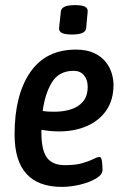

<svg xmlns="http://www.w3.org/2000/svg" viewBox="-20 -724 494 751"><path d="M222 7Q37 7 37 -198Q37 -352 98 -441Q159 -530 277 -530Q320 -530 349 -516Q378 -502 394.5 -480.5Q411 -459 417.5 -435.5Q424 -412 424 -393Q424 -333 396 -292.5Q368 -252 320 -231Q272 -210 211 -210Q189 -210 172.5 -212Q156 -214 142 -216Q142 -210 142 -204Q142 -137 163.5 -107.5Q185 -78 234 -78Q276 -78 303 -86Q330 -94 345.5 -102Q361 -110 369 -110Q377 -110 379 -91.5Q381 -73 381 -59Q381 -41 356 -26Q331 -11 294 -2Q257 7 222 7ZM194 -287Q227 -287 256.5 -296Q286 -305 304.5 -326.5Q323 -348 323 -385Q323 -412 308.5 -429.5Q294 -447 268 -447Q211 -447 183.5 -402.5Q156 -358 147 -290Q159 -288 170.5 -287.5Q182 -287 194 -287ZM262 -589Q233 -589 221.5 -595.5Q210 -602 211 -614L218 -679Q219 -691 232 -697.5Q245 -704 274 -704Q302 -704 313 -697.5Q324 -691 323 -679L317 -614Q315 -589 262 -589Z"/></svg>

Font: Asap Condensed Condensed Medium
Style: Italic
Weight: 500
Width: 3
Italic angle: -6°
Designer: Pablo Cosgaya
Foundry: Omnibus-Type
Version: Version 3.001; ttfautohint (v1.8.4.7-5d5b)